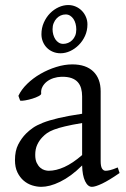

<svg xmlns="http://www.w3.org/2000/svg" viewBox="-20 -723 499 758"><path d="M171.9 -48.8Q201.2 -48.8 234.1 -63.7Q267.1 -78.6 304.2 -110.8V-237.3Q263.2 -230.5 236.6 -224.1Q210 -217.8 192.9 -211.2Q175.8 -204.6 165.5 -197.3Q155.3 -189.9 147.5 -181.6Q134.8 -168.5 127 -151.6Q119.1 -134.8 119.1 -111.8Q119.1 -92.3 125 -80.1Q130.9 -67.9 139.2 -60.8Q147.5 -53.7 156.5 -51.3Q165.5 -48.8 171.9 -48.8ZM452.1 -40Q410.6 -11.2 383.5 1.7Q356.4 14.6 342.8 14.6Q326.7 14.6 315.9 -7.8Q305.2 -30.3 304.2 -69.8Q282.2 -47.9 260.3 -31.7Q238.3 -15.6 217.3 -5.4Q196.3 4.9 177.5 9.8Q158.7 14.6 143.1 14.6Q125.5 14.6 106.9 8.8Q88.4 2.9 73.5 -9.8Q58.6 -22.5 48.8 -42.5Q39.1 -62.5 39.1 -90.8Q39.1 -127.9 52 -152.8Q64.9 -177.7 83 -195.8Q94.7 -207.5 109.6 -218Q124.5 -228.5 149.2 -238.3Q173.8 -248 210.9 -256.8Q248 -265.6 304.2 -273.9V-342.8Q304.2 -359.4 300.3 -373.8Q296.4 -388.2 287.1 -398.7Q277.8 -409.2 262 -414.8Q246.1 -420.4 222.2 -419.9Q206.5 -419.4 191.4 -414.6Q176.3 -409.7 165 -400.9Q153.8 -392.1 147.5 -380.1Q141.1 -368.2 142.6 -353.5Q143.1 -349.1 132.6 -343.5Q122.1 -337.9 107.7 -333.5Q93.3 -329.1 79.3 -326.7Q65.4 -324.2 59.6 -325.7L52.7 -344.7Q64 -369.1 86.9 -391.6Q109.9 -414.1 139.4 -431.2Q168.9 -448.2 201.9 -458.5Q234.9 -468.8 265.6 -468.8Q319.3 -468.8 348.4 -440.7Q377.4 -412.6 377.4 -362.3V-86.9Q377.4 -66.4 382.8 -57.6Q388.2 -48.8 397 -48.8Q403.8 -48.8 414.6 -51.3Q425.3 -53.7 444.8 -62ZM281.2 -606.9Q281.2 -618.7 278.3 -629.4Q275.4 -640.1 270 -648.2Q264.6 -656.2 256.8 -661.1Q249 -666 239.3 -666Q229 -666 219.7 -661.9Q210.4 -657.7 203.4 -650.1Q196.3 -642.6 191.9 -631.8Q187.5 -621.1 187.5 -607.9Q187.5 -596.7 190.4 -586.2Q193.4 -575.7 198.7 -567.6Q204.1 -559.6 211.9 -554.7Q219.7 -549.8 229.5 -549.8Q239.3 -549.8 248.5 -553.5Q257.8 -557.1 265.1 -564.5Q272.5 -571.8 276.9 -582.3Q281.2 -592.8 281.2 -606.9ZM325.2 -627Q325.2 -602.1 315.7 -581.3Q306.2 -560.5 290.8 -545.2Q275.4 -529.8 256.6 -521.2Q237.8 -512.7 219.2 -512.7Q202.6 -512.7 188.7 -518.6Q174.8 -524.4 164.8 -534.7Q154.8 -544.9 149.2 -558.6Q143.6 -572.3 143.6 -587.9Q143.6 -612.8 153.1 -634Q162.6 -655.3 177.7 -670.7Q192.9 -686 211.7 -694.6Q230.5 -703.1 249.5 -703.1Q265.1 -703.1 279.1 -697Q293 -690.9 303.2 -680.4Q313.5 -669.9 319.3 -656Q325.2 -642.1 325.2 -627Z"/></svg>

Font: Noto Serif Devanagari
Style: Bold
Weight: 700
Designer: Monotype Design Team
Foundry: Monotype Imaging Inc.
Version: Version 1.01